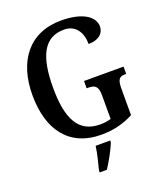

<svg xmlns="http://www.w3.org/2000/svg" viewBox="-168 -833 988 1163"><g transform="rotate(-20 326.5 -251.5)"><path d="M361 10C438 10 504 -7 568 -40V-212C568 -273 584 -285 619 -285H626V-332H371V-285H382C422 -285 444 -273 444 -216V-61C423 -54 398 -51 374 -51C233 -51 181 -160 181 -358C181 -560 234 -666 363 -666C440 -666 474 -604 474 -533C539 -533 575 -565 575 -610C575 -674 502 -724 365 -724C157 -724 48 -574 48 -358C48 -137 150 10 361 10ZM271 208V221H317C345 179 382 113 397 71V61H303C297 107 282 166 271 208Z"/></g></svg>

Font: Noto Serif Devanagari Condensed SemiBold
Style: Regular
Weight: 600
Width: 3
Designer: Universal Thirst, Indian Type Foundry and the Monotype Design Team
Foundry: Monotype Imaging Inc.
Version: Version 2.004